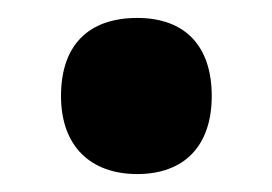

<svg xmlns="http://www.w3.org/2000/svg" viewBox="-20 -183 303 214"><path d="M48 -76C48 -20 81 11 133 11C185 11 216 -20 216 -76C216 -132 186 -163 133 -163C78 -163 48 -132 48 -76Z"/></svg>

Font: Noto Sans Armenian ExtraCondensed ExtraBold
Style: Regular
Weight: 800
Width: 2
Designer: Monotype Design Team
Foundry: Monotype Imaging Inc.
Version: Version 2.008